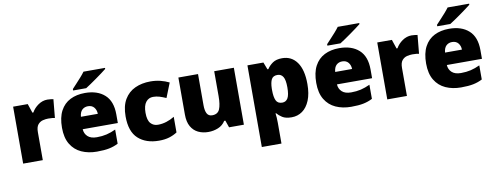

<svg xmlns="http://www.w3.org/2000/svg" viewBox="-76 -1181 4756 1837"><g transform="rotate(-10 2302.5 -263.0)"><path d="M399.9 -563Q415.5 -563 432.6 -560.8Q449.7 -558.6 458 -557.1L440.9 -377Q431.6 -379.4 417 -381.1Q402.3 -382.8 376 -382.8Q352.1 -382.8 324.2 -376Q296.4 -369.1 276.6 -345.7Q256.8 -322.3 256.8 -272V0H65.9V-553.2H208L237.8 -464.8H247.1Q269.5 -505.4 311 -534.2Q352.5 -563 399.9 -563Z M764.2 -563Q885.3 -563 955.3 -500Q1025.4 -437 1025.4 -310.1V-225.1H684.1Q686.5 -181.6 716.6 -153.8Q746.6 -126 805.2 -126Q856.9 -126 900.1 -136.2Q943.4 -146.5 989.3 -168V-30.8Q949.2 -9.8 901.9 0Q854.5 9.8 782.2 9.8Q698.7 9.8 632.8 -20Q566.9 -49.8 529.1 -112.3Q491.2 -174.8 491.2 -272.9Q491.2 -372.6 525.4 -436.8Q559.6 -501 621.1 -532Q682.6 -563 764.2 -563ZM771 -433.1Q737.3 -433.1 714.6 -411.9Q691.9 -390.6 688 -345.2H852.1Q851.6 -381.8 830.8 -407.5Q810.1 -433.1 771 -433.1ZM996.1 -766.1V-755.9Q978.5 -741.7 951.2 -721.4Q923.8 -701.2 893.3 -679.4Q862.8 -657.7 834.2 -638.2Q805.7 -618.7 785.2 -606H658.2V-620.1Q675.3 -638.7 699.2 -664.3Q723.1 -689.9 747.1 -716.8Q771 -743.7 787.1 -766.1Z M1385.3 9.8Q1259.3 9.8 1184.3 -58.3Q1109.4 -126.5 1109.4 -273.9Q1109.4 -374.5 1147.2 -438.5Q1185.1 -502.4 1251 -532.7Q1316.9 -563 1400.4 -563Q1451.2 -563 1496.8 -551.8Q1542.5 -540.5 1581.5 -521L1525.4 -379.9Q1491.2 -395 1461.7 -404.1Q1432.1 -413.1 1400.4 -413.1Q1356.9 -413.1 1330.1 -378.9Q1303.2 -344.7 1303.2 -274.9Q1303.2 -203.1 1330.6 -172.6Q1357.9 -142.1 1401.4 -142.1Q1442.9 -142.1 1484.1 -155Q1525.4 -168 1562.5 -190.9V-39.1Q1528.3 -16.6 1485.4 -3.4Q1442.4 9.8 1385.3 9.8Z M2210.4 -553.2V0H2066.4L2042.5 -68.8H2031.2Q2005.4 -27.3 1960.4 -8.8Q1915.5 9.8 1864.3 9.8Q1810.1 9.8 1766.4 -11.2Q1722.7 -32.2 1697 -77.1Q1671.4 -122.1 1671.4 -192.9V-553.2H1862.3V-251Q1862.3 -197.3 1877.7 -169.2Q1893.1 -141.1 1928.2 -141.1Q1982.4 -141.1 2001 -184.8Q2019.5 -228.5 2019.5 -311V-553.2Z M2680.2 -563Q2772 -563 2824.2 -489.5Q2876.5 -416 2876.5 -277.8Q2876.5 -183.6 2850.1 -119.4Q2823.7 -55.2 2778.1 -22.7Q2732.4 9.8 2674.3 9.8Q2615.7 9.8 2583.5 -11Q2551.3 -31.7 2533.2 -54.2H2527.3Q2529.8 -35.2 2531.5 -13.2Q2533.2 8.8 2533.2 38.1V240.2H2342.3V-553.2H2497.6L2524.4 -482.9H2533.2Q2553.7 -515.1 2588.1 -539.1Q2622.6 -563 2680.2 -563ZM2608.4 -413.1Q2566.4 -413.1 2550.5 -383.3Q2534.7 -353.5 2533.2 -293.9V-278.8Q2533.2 -212.9 2549.1 -178.5Q2564.9 -144 2609.4 -144Q2645.5 -144 2663.8 -175.3Q2682.1 -206.5 2682.1 -279.8Q2682.1 -352.5 2663.3 -382.8Q2644.5 -413.1 2608.4 -413.1Z M3234.4 -563Q3355.5 -563 3425.5 -500Q3495.6 -437 3495.6 -310.1V-225.1H3154.3Q3156.7 -181.6 3186.8 -153.8Q3216.8 -126 3275.4 -126Q3327.1 -126 3370.4 -136.2Q3413.6 -146.5 3459.5 -168V-30.8Q3419.4 -9.8 3372.1 0Q3324.7 9.8 3252.4 9.8Q3168.9 9.8 3103 -20Q3037.1 -49.8 2999.3 -112.3Q2961.4 -174.8 2961.4 -272.9Q2961.4 -372.6 2995.6 -436.8Q3029.8 -501 3091.3 -532Q3152.8 -563 3234.4 -563ZM3241.2 -433.1Q3207.5 -433.1 3184.8 -411.9Q3162.1 -390.6 3158.2 -345.2H3322.3Q3321.8 -381.8 3301 -407.5Q3280.3 -433.1 3241.2 -433.1ZM3466.3 -766.1V-755.9Q3448.7 -741.7 3421.4 -721.4Q3394 -701.2 3363.5 -679.4Q3333 -657.7 3304.4 -638.2Q3275.9 -618.7 3255.4 -606H3128.4V-620.1Q3145.5 -638.7 3169.4 -664.3Q3193.4 -689.9 3217.3 -716.8Q3241.2 -743.7 3257.3 -766.1Z M3937.5 -563Q3953.1 -563 3970.2 -560.8Q3987.3 -558.6 3995.6 -557.1L3978.5 -377Q3969.2 -379.4 3954.6 -381.1Q3939.9 -382.8 3913.6 -382.8Q3889.6 -382.8 3861.8 -376Q3834 -369.1 3814.2 -345.7Q3794.4 -322.3 3794.4 -272V0H3603.5V-553.2H3745.6L3775.4 -464.8H3784.7Q3807.1 -505.4 3848.6 -534.2Q3890.1 -563 3937.5 -563Z M4301.8 -563Q4422.9 -563 4492.9 -500Q4563 -437 4563 -310.1V-225.1H4221.7Q4224.1 -181.6 4254.2 -153.8Q4284.2 -126 4342.8 -126Q4394.5 -126 4437.7 -136.2Q4481 -146.5 4526.9 -168V-30.8Q4486.8 -9.8 4439.5 0Q4392.1 9.8 4319.8 9.8Q4236.3 9.8 4170.4 -20Q4104.5 -49.8 4066.7 -112.3Q4028.8 -174.8 4028.8 -272.9Q4028.8 -372.6 4063 -436.8Q4097.2 -501 4158.7 -532Q4220.2 -563 4301.8 -563ZM4308.6 -433.1Q4274.9 -433.1 4252.2 -411.9Q4229.5 -390.6 4225.6 -345.2H4389.6Q4389.2 -381.8 4368.4 -407.5Q4347.7 -433.1 4308.6 -433.1ZM4533.7 -766.1V-755.9Q4516.1 -741.7 4488.8 -721.4Q4461.4 -701.2 4430.9 -679.4Q4400.4 -657.7 4371.8 -638.2Q4343.3 -618.7 4322.8 -606H4195.8V-620.1Q4212.9 -638.7 4236.8 -664.3Q4260.7 -689.9 4284.7 -716.8Q4308.6 -743.7 4324.7 -766.1Z"/></g></svg>

Font: Open Sans ExtraBold
Style: Regular
Weight: 800
Designer: Monotype Design Team
Foundry: Monotype Imaging Inc.
Version: Version 3.003; ttfautohint (v1.8.4)